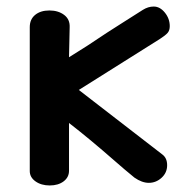

<svg xmlns="http://www.w3.org/2000/svg" viewBox="-20 -560 576 587"><path d="M71 -37V-477Q71 -501 87.5 -514.5Q104 -528 131 -528Q158 -528 176 -514.5Q194 -501 193 -477L191 -385Q242 -416 307 -460Q329 -474 355.5 -491Q382 -508 417 -530Q433 -540 450 -540Q469 -540 484 -521.5Q499 -503 499 -480Q499 -467 492.5 -459.5Q486 -452 469 -441L221 -285L476 -88Q491 -77 491 -55Q491 -32 474 -16.5Q457 -1 435 -1Q414 -1 391 -17Q358 -44 332 -67Q252 -137 191 -184V-38Q191 -18 174.5 -5.5Q158 7 132 7Q106 7 88.5 -5.5Q71 -18 71 -37Z"/></svg>

Font: Mali SemiBold
Style: Regular
Weight: 600
Designer: Kitiyaporn Chalermlarp | Katatrad Aksorn Co.,Ltd.
Foundry: Cadson Demak Co.,Ltd.
Version: Version 1.000; ttfautohint (v1.6)